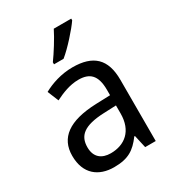

<svg xmlns="http://www.w3.org/2000/svg" viewBox="-186 -874 903 992"><g transform="rotate(-30 265.5 -378.0)"><path d="M393 -766H289C267 -721 225 -655 198 -618V-606H255C300 -642 368 -719 393 -756ZM272 -545C205 -545 143 -524 98 -499L125 -433C167 -454 215 -474 267 -474C332 -474 369 -444 369 -355V-323L284 -320C120 -314 43 -256 43 -149C43 -40 111 10 202 10C287 10 327 -17 371 -76H375L392 0H455V-365C455 -490 395 -545 272 -545ZM369 -262V-214C369 -110 306 -61 223 -61C170 -61 133 -88 133 -148C133 -216 173 -254 296 -259Z"/></g></svg>

Font: Noto Sans Thai
Style: Regular
Weight: 400
Designer: Monotype Design Team
Foundry: Monotype Imaging Inc.
Version: Version 1.901